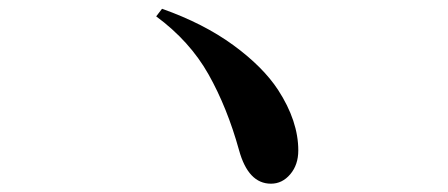

<svg xmlns="http://www.w3.org/2000/svg" viewBox="-20 -580 1040 446"><path d="M342.8 -542 356.4 -559.6Q453.1 -525.4 522 -475.1Q590.8 -424.8 626 -371.1Q672.9 -298.8 672.9 -230.5Q672.9 -197.3 654.3 -175.3Q635.7 -153.3 609.4 -153.3Q556.6 -153.3 535.2 -231.4Q507.8 -330.1 464.4 -407.2Q420.9 -484.4 342.8 -542Z"/></svg>

Font: GenRyuMin TW TTF Bold
Style: Regular
Weight: 700
Version: Version 1.300